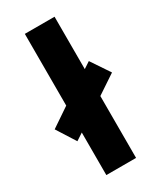

<svg xmlns="http://www.w3.org/2000/svg" viewBox="-211 -920 750 895"><g transform="rotate(-30 164.0 -473.0)"><path d="M84 -93H244V-426L346 -494L279 -594L244 -571V-853H84V-467L-18 -398L46 -297L84 -322Z"/></g></svg>

Font: Noto Sans Kannada UI SemiCondensed ExtraBold
Style: Regular
Weight: 800
Width: 4
Designer: Jelle Bosma - Monotype Design Team
Foundry: Monotype Imaging Inc.
Version: Version 2.005